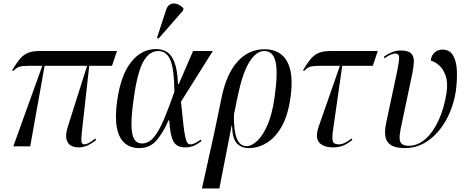

<svg xmlns="http://www.w3.org/2000/svg" viewBox="-20 -823 2627 1080"><path d="M55 0 218 -453H151Q110 -453 92 -448.5Q74 -444 55 -424L48 -427Q69 -463 88.5 -487.5Q108 -512 134 -524Q160 -536 200 -536H638L610 -453H482L440 -76Q436 -38 438.5 -24.5Q441 -11 455 -11Q463 -11 477 -17.5Q491 -24 516 -44L521 -36Q489 -11 467 -2.5Q445 6 422 6Q396 6 377.5 -5Q359 -16 353.5 -42Q348 -68 362 -112L470 -453H231L150 0Z M763 10Q715 10 682.5 -17Q650 -44 638 -102.5Q626 -161 639 -257Q660 -402 718 -474.5Q776 -547 857 -547Q892 -547 918.5 -531Q945 -515 961.5 -472.5Q978 -430 981 -351H986L1066 -536H1177L998 -251Q1006 -171 1011.5 -123Q1017 -75 1022.5 -51Q1028 -27 1034.5 -19Q1041 -11 1051 -11Q1065 -11 1082 -20.5Q1099 -30 1109 -38L1113 -29Q1098 -17 1075.5 -5.5Q1053 6 1021 6Q974 6 955.5 -27.5Q937 -61 932 -146H928Q899 -79 861.5 -34.5Q824 10 763 10ZM779 -16Q816 -16 845 -50.5Q874 -85 901.5 -150Q929 -215 961 -307Q960 -431 939 -483.5Q918 -536 870 -536Q820 -536 786.5 -477Q753 -418 733 -274Q719 -179 719.5 -122Q720 -65 735 -40.5Q750 -16 779 -16ZM872 -606 863 -610 914 -766Q922 -792 939.5 -799.5Q957 -807 977 -800Q997 -793 1012 -776L1010 -764Z M1116 237 1186 -79 1227 -277Q1254 -408 1316.5 -477Q1379 -546 1468 -546Q1556 -546 1594.5 -478Q1633 -410 1614 -275Q1601 -178 1566.5 -115Q1532 -52 1483 -21Q1434 10 1379 10Q1338 10 1312.5 -16.5Q1287 -43 1285 -117H1283L1214 237ZM1366 -1Q1396 -1 1428 -31.5Q1460 -62 1485.5 -122Q1511 -182 1524 -272Q1544 -411 1530.5 -473.5Q1517 -536 1467 -536Q1421 -536 1382.5 -474Q1344 -412 1317 -281L1296 -179Q1292 -1 1366 -1Z M1853 6Q1799 6 1775 -22Q1751 -50 1774 -115L1892 -453H1787Q1746 -453 1728 -448.5Q1710 -444 1691 -424L1684 -427Q1705 -463 1724.5 -487.5Q1744 -512 1770 -524Q1796 -536 1836 -536H2105L2077 -453H1905L1852 -82Q1847 -45 1852.5 -28Q1858 -11 1886 -11Q1903 -11 1921.5 -20.5Q1940 -30 1957 -44L1962 -36Q1930 -11 1906.5 -2.5Q1883 6 1853 6Z M2257 10Q2204 10 2178 -7.5Q2152 -25 2147.5 -56.5Q2143 -88 2152 -131L2215 -427Q2225 -476 2225 -499Q2225 -522 2203 -522Q2194 -522 2178.5 -516Q2163 -510 2143 -495L2139 -504Q2160 -519 2184 -529Q2208 -539 2233 -539Q2276 -539 2292.5 -522.5Q2309 -506 2308 -476.5Q2307 -447 2299 -408L2244 -147Q2232 -96 2228.5 -64.5Q2225 -33 2236 -18Q2247 -3 2280 -3Q2330 -3 2373.5 -41.5Q2417 -80 2448 -148Q2479 -216 2492 -303Q2500 -359 2487 -396.5Q2474 -434 2450.5 -455Q2427 -476 2403 -482Q2406 -511 2424.5 -527.5Q2443 -544 2468 -544Q2510 -544 2529 -510.5Q2548 -477 2550 -424Q2552 -371 2544 -310Q2535 -250 2511.5 -193Q2488 -136 2450.5 -90Q2413 -44 2364.5 -17Q2316 10 2257 10Z"/></svg>

Font: Noto Serif Display Condensed
Style: Italic
Weight: 400
Width: 3
Italic angle: -12°
Designer: Monotype Design Team
Foundry: Monotype Imaging Inc.
Version: Version 2.009